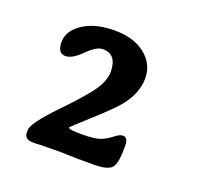

<svg xmlns="http://www.w3.org/2000/svg" viewBox="-81 -787 605 581"><g transform="rotate(20 221.5 -496.5)"><path d="M274.9 -294.9H216.8L207 -295.4L187 -295.9L176.3 -296.4H155.3L107.4 -295.9Q89.4 -294.9 88.9 -294.9H79.6Q51.3 -294.9 51.3 -316.4V-324.7Q51.3 -347.2 118.2 -416.5Q185.1 -485.8 206.1 -517.3Q227.1 -548.8 227.1 -576.2Q227.1 -632.8 181.2 -632.8Q161.6 -632.8 132.3 -603.5Q103 -574.2 81.1 -574.2Q56.2 -574.2 56.2 -610.6Q56.2 -647 95.2 -672.6Q134.3 -698.2 196 -698.2Q257.8 -698.2 294.9 -668.7Q332 -639.2 332 -593Q332 -546.9 296.9 -501.5Q278.8 -478.5 222.4 -427.5Q166 -376.5 166 -375Q166 -368.7 208.7 -368.7Q251.5 -368.7 270 -376.2Q288.6 -383.8 303.2 -395.8Q317.9 -407.7 328.1 -407.7Q344.7 -407.7 344.7 -381.3V-373Q344.7 -318.8 329.6 -306.9Q314.5 -294.9 274.9 -294.9Z"/></g></svg>

Font: Averia Serif Libre
Style: Bold
Weight: 700
Version: Version 1.002